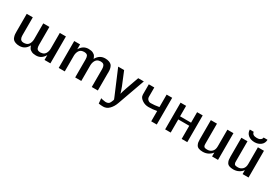

<svg xmlns="http://www.w3.org/2000/svg" viewBox="59 -1705 4229 2937"><g transform="rotate(30 2174.0 -236.0)"><path d="M760 -472V3H656V-83Q604 10 507 10Q482 10 461.5 6Q441 2 427 -6Q413 -14 402.5 -21.5Q392 -29 385.5 -40.5Q379 -52 375.5 -58.5Q372 -65 368.5 -75Q365 -85 365 -86Q316 10 214 10Q173 10 144.5 -1Q116 -12 101.5 -27Q87 -42 79 -68Q71 -94 69.5 -112Q68 -130 68 -159V-169V-472H175V-155Q175 -79 224 -67Q251 -60 284 -69Q320 -77 339.5 -111Q359 -145 360 -193V-472H468V-155Q468 -117 478 -95.5Q488 -74 517 -67Q543 -60 575 -69Q611 -77 631 -111Q651 -145 652 -193V-197V-472Z M905 0V-475H1008V-389Q1062 -481 1157 -481Q1182 -481 1203 -477Q1224 -473 1238 -465Q1252 -457 1262 -449.5Q1272 -442 1278.5 -430.5Q1285 -419 1288 -413Q1291 -407 1294.5 -397Q1298 -387 1298 -386Q1351 -482 1450 -482Q1491 -482 1520 -471Q1549 -460 1563.5 -444.5Q1578 -429 1586 -403.5Q1594 -378 1595.5 -359.5Q1597 -341 1597 -313Q1597 -311 1596.5 -307.5Q1596 -304 1596 -303V0H1489V-317Q1489 -393 1440 -404Q1414 -411 1381 -403Q1346 -395 1326 -361Q1306 -327 1304 -279V0H1196V-317Q1196 -354 1186 -376Q1176 -398 1148 -404Q1122 -411 1089 -403Q1053 -395 1033 -360.5Q1013 -326 1012 -279V-275V0Z M1683 -472H1788Q1810 -420 1884 -239Q1912 -165 1921 -129Q1927 -160 1952.5 -234.5Q1978 -309 2006 -385Q2034 -461 2037 -472H2136L1964 10Q1940 79 1894.5 126Q1849 173 1789 173Q1750 173 1708 166L1700 76Q1723 85 1752 88Q1782 96 1811 91Q1838 85 1851 66Q1864 47 1877 10Q1880 1 1880 -5Q1878 -11 1872.5 -23.5Q1867 -36 1866 -40Z M2224 -294V-472H2321V-310Q2321 -276 2343 -256.5Q2365 -237 2392 -237Q2461 -237 2539 -252V-472H2637V0H2539V-182Q2463 -168 2393 -168Q2328 -168 2278 -203.5Q2228 -239 2226 -277Q2224 -282 2224 -294Z M2785 0V-472H2883V-287H3077V-472H3176V0H3077V-232H2883V0Z M3320 -133V-472H3428V-124Q3428 -103 3429 -93.5Q3430 -84 3436.5 -72.5Q3443 -61 3458 -57Q3473 -53 3499 -53Q3547 -53 3579.5 -85Q3612 -117 3612 -176V-472H3719V0H3614V-70Q3590 -35 3547.5 -12.5Q3505 10 3453 10Q3409 10 3380.5 -1.5Q3352 -13 3339.5 -36.5Q3327 -60 3323.5 -81Q3320 -102 3320 -133Z M3908 -645H3977Q3983 -587 4065 -587Q4082 -587 4098 -590Q4114 -593 4132 -607Q4150 -621 4152 -645H4221Q4220 -584 4175 -548.5Q4130 -513 4065 -513Q3998 -513 3953.5 -548.5Q3909 -584 3908 -645ZM3859 -133V-472H3967V-124Q3967 -103 3968 -93.5Q3969 -84 3975.5 -72.5Q3982 -61 3997 -57Q4012 -53 4038 -53Q4086 -53 4118.5 -85Q4151 -117 4151 -176V-472H4258V0H4153V-70Q4129 -35 4086.5 -12.5Q4044 10 3992 10Q3948 10 3919.5 -1.5Q3891 -13 3878.5 -36.5Q3866 -60 3862.5 -81Q3859 -102 3859 -133Z"/></g></svg>

Font: Coval
Style: Medium
Weight: 500
Foundry: Context Ltd
Version: Version 001.000